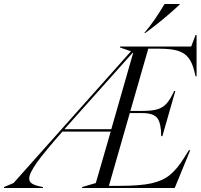

<svg xmlns="http://www.w3.org/2000/svg" viewBox="-121 -946 1010 966"><path d="M829 -190H836L758 0H292V-5L361 -25L436 -284H193Q103 -182 64.5 -128Q26 -74 26 -48Q26 -31 40.5 -22Q55 -13 85 -7L95 -5V0H-101V-5L-53 -25L538 -688L483 -707V-712H841L863 -770H868V-562H863L858 -583Q847 -630 827.5 -655Q808 -680 774 -690.5Q740 -701 680 -701H625L535 -388H596Q643 -388 670.5 -396Q698 -404 717 -425Q736 -446 755 -488H761L696 -261H690Q690 -325 671 -351Q652 -377 596 -377H532L427 -11H482Q583 -11 640 -23.5Q697 -36 733.5 -65.5Q770 -95 806 -153ZM439 -296 549 -680H546L203 -296ZM707 -926H783V-923Q703 -848 610 -780H605Q655 -838 707 -926Z"/></svg>

Font: Nyght Serif Light Italic
Style: Regular
Weight: 300
Italic angle: -16°
Designer: Maksym Kobuzan
Version: Version 0.410